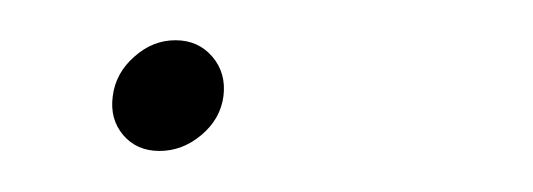

<svg xmlns="http://www.w3.org/2000/svg" viewBox="-20 -71 261 94"><path d="M65.9 -51.3Q77.1 -51.3 84 -43.2Q90.8 -35.2 89.4 -23.9Q87.9 -12.7 78.6 -4.9Q69.3 2.9 58.1 2.9Q46.9 2.9 40.3 -4.9Q33.7 -12.7 35.2 -23.9Q36.6 -35.2 45.7 -43.2Q54.7 -51.3 65.9 -51.3Z"/></svg>

Font: Robert Sans Thin
Style: Italic
Weight: 100
Italic angle: -8°
Designer: Christian Robertson (extended by Adam Twardoch)
Foundry: Google
Version: Version 12.135;April 2, 2019;FontCreator 11.5.0.2425 64-bit;